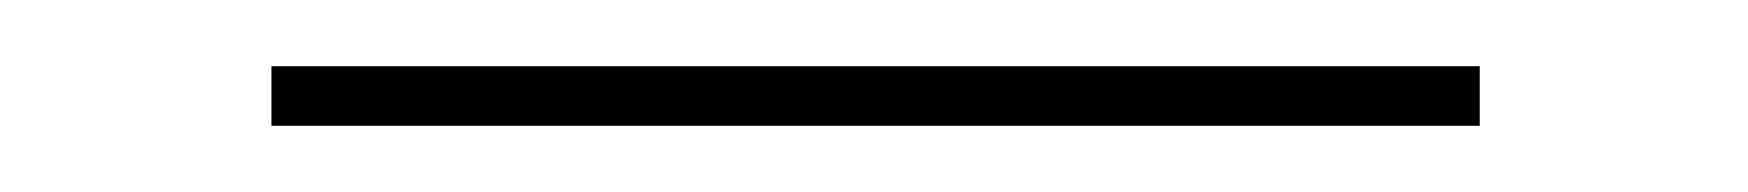

<svg xmlns="http://www.w3.org/2000/svg" viewBox="-20 -319 528 58"><path d="M62 -281V-299H427V-281Z"/></svg>

Font: DM Sans 10pt Thin
Style: Regular
Weight: 250
Version: Version 4.004;gftools[0.9.30]